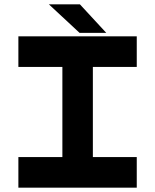

<svg xmlns="http://www.w3.org/2000/svg" viewBox="-20 -868 718 888"><path d="M65 0V-141.5H268.5V-558.5H65V-700H612.5V-558.5H409.5V-141.5H612.5V0ZM471.5 -716H348L206 -848H349.5Z"/></svg>

Font: Tourney Expanded Black
Style: Regular
Weight: 900
Width: 7
Designer: Tyler Finck
Foundry: Etcetera Type Co
Version: Version 1.010; ttfautohint (v1.8.3)